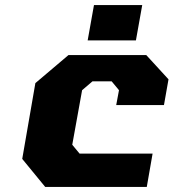

<svg xmlns="http://www.w3.org/2000/svg" viewBox="-20 -740 687 760"><path d="M327 -580 352 -720H543L518 -580ZM159 0 68 -111 120 -411 251 -522H559L647 -426L629 -324H440L451 -383L422 -418H346L305 -383L266 -167L295 -132H584L561 0Z"/></svg>

Font: Tomorrow
Style: Bold Italic
Weight: 700
Italic angle: -10°
Designer: Tony de Marco, Monica Rizzolli
Foundry: Just in Type
Version: Version 2.002